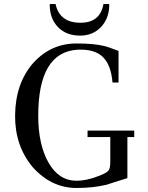

<svg xmlns="http://www.w3.org/2000/svg" viewBox="-20 -920 735 954"><path d="M647 -271V-239H613V-35Q592 -29 554 -16.5Q516 -4 509 -2Q443 14 360 14Q235 14 142 -90Q54 -196 55 -345Q56 -505 145 -607Q233 -704 360 -704Q446 -704 495 -692Q515 -688 569 -667V-510H539Q532 -597 491 -637Q450 -677 365 -673Q170 -661 170 -345Q170 -202 221 -112Q272 -23 357 -22Q407 -21 466 -44Q518 -62 523 -80Q528 -90 528 -120V-239H415V-271ZM520 -900 523 -897Q523 -831 483 -787Q442 -743 378 -743Q309 -743 268 -785.5Q227 -828 227 -897L230 -900H256Q276 -807 380 -807Q478 -807 494 -900Z"/></svg>

Font: GFS Didot
Style: Regular
Weight: 400
Designer: Takis Katsoulidis and George D. Matthiopoulos
Foundry: Takis Katsoulidis and George D. Matthiopoulos
Version: Version 1.0